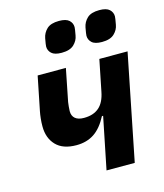

<svg xmlns="http://www.w3.org/2000/svg" viewBox="-112 -835 785 920"><g transform="rotate(-15 280.5 -375.5)"><path d="M302 0 354 -257H348Q320 -203 283 -178.5Q246 -154 195 -154Q128 -154 94 -189.5Q60 -225 60 -283Q60 -303 62 -322Q64 -341 67 -356L101 -525H241L209 -364Q208 -355 206.5 -343Q205 -331 205 -320Q205 -296 220 -283.5Q235 -271 263 -271Q287 -271 305.5 -277Q324 -283 338 -295Q352 -307 361.5 -326Q371 -345 376 -371L407 -525H547L442 0ZM241 -600Q206 -600 191 -614Q176 -628 176 -648Q176 -653 177.5 -662Q179 -671 182 -688Q187 -714 206.5 -732.5Q226 -751 267 -751Q302 -751 317 -737Q332 -723 332 -703Q332 -698 330.5 -689Q329 -680 326 -663Q322 -638 302 -619Q282 -600 241 -600ZM441 -600Q406 -600 391 -614Q376 -628 376 -648Q376 -653 377.5 -662Q379 -671 382 -688Q387 -714 406.5 -732.5Q426 -751 467 -751Q502 -751 517 -737Q532 -723 532 -703Q532 -698 530.5 -689Q529 -680 526 -663Q522 -638 502 -619Q482 -600 441 -600Z"/></g></svg>

Font: IBM Plex Sans
Style: Bold Italic
Weight: 700
Italic angle: -11.31°
Designer: Mike Abbink, Paul van der Laan, Pieter van Rosmalen
Foundry: Bold Monday
Version: Version 3.201